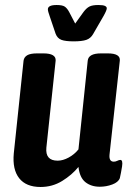

<svg xmlns="http://www.w3.org/2000/svg" viewBox="-20 -738 523 766"><path d="M142 8Q84 8 56.5 -27Q29 -62 35 -126L74 -496Q76 -510 88.5 -517.5Q101 -525 128 -525H153Q204 -525 202 -496L165 -149Q160 -97 210 -97Q231 -97 254 -109.5Q277 -122 293 -142L330 -496Q333 -525 383 -525H410Q461 -525 458 -496L417 -122Q414 -93 434 -93Q441 -93 448 -96.5Q455 -100 460 -100Q471 -100 467 -74Q465 -62 462.5 -48.5Q460 -35 458 -27Q452 -11 428 -2Q404 7 378 7Q344 7 321 -11Q298 -29 293 -72Q267 -40 228 -16Q189 8 142 8ZM372 -718Q391 -718 398.5 -714.5Q406 -711 406 -705Q406 -697 393 -674L352 -603Q342 -585 324.5 -579Q307 -573 274 -573Q241 -573 225 -579Q209 -585 202 -603L178 -674Q171 -693 171 -701Q171 -718 206 -718Q229 -718 238.5 -711.5Q248 -705 256 -690L280 -644L313 -690Q325 -706 337 -712Q349 -718 372 -718Z"/></svg>

Font: Asap Condensed Condensed SemiBold
Style: Italic
Weight: 600
Width: 3
Italic angle: -6°
Designer: Pablo Cosgaya
Foundry: Omnibus-Type
Version: Version 3.001; ttfautohint (v1.8.4.7-5d5b)